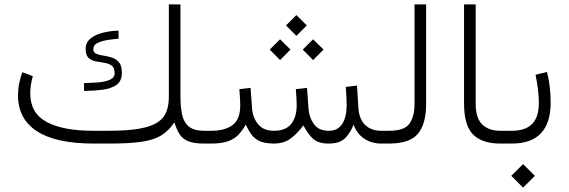

<svg xmlns="http://www.w3.org/2000/svg" viewBox="-20 -658 2606 880"><path d="M477.5 -58.6Q564.9 -58.6 619.4 -68.4Q673.8 -78.1 702.9 -97.7Q731.9 -117.2 742.9 -146.5Q753.9 -175.8 753.9 -214.8V-637.7H807.1V-215.8Q807.1 -168.9 814.5 -133.5Q821.8 -98.1 845.2 -78.4Q868.7 -58.6 916 -58.6H933.1V0H917Q870.1 0 844 -10.3Q817.9 -20.5 803.7 -42Q789.6 -63.5 779.3 -97.2Q753.4 -58.6 719.5 -37.6Q685.5 -16.6 629.6 -8.3Q573.7 0 481 0H410.2Q236.3 0 149.4 -56.4Q62.5 -112.8 62.5 -221.7Q62.5 -249 67.9 -275.6Q73.2 -302.2 82.5 -327.1L130.4 -309.1Q118.7 -269.5 118.7 -229Q119.1 -138.7 194.6 -98.6Q270 -58.6 405.3 -58.6ZM365.2 -277.3Q396 -277.8 428.5 -280.3Q460.9 -282.7 483.2 -292.2Q505.4 -301.8 505.4 -322.3Q505.4 -347.7 491.9 -357.4Q478.5 -367.2 458.7 -370.1Q439 -373 419.2 -376.7Q399.4 -380.4 386 -392.6Q372.6 -404.8 372.6 -434.1Q372.6 -462.4 393.8 -480.5Q415 -498.5 449.7 -507.6Q484.4 -516.6 523.4 -517.6V-480.5Q502 -479 474.6 -474.9Q447.3 -470.7 427.5 -461.2Q407.7 -451.7 407.7 -433.6Q407.7 -417.5 420.9 -411.6Q434.1 -405.8 453.6 -403.1Q473.1 -400.4 492.7 -394.3Q512.2 -388.2 525.4 -372.6Q538.6 -356.9 538.6 -324.2Q538.6 -286.6 514.4 -269.3Q490.2 -252 450.9 -246.8Q411.6 -241.7 365.2 -241.2Z M1291 -541.5 1338.4 -588.9 1386.2 -541.5 1338.4 -493.7ZM1367.7 -430.7 1415 -478 1462.9 -430.7 1415 -382.8ZM1216.3 -430.7 1263.7 -478 1311.5 -430.7 1263.7 -382.8ZM1486.3 -58.6Q1528.8 -58.6 1548.8 -90.6Q1568.8 -122.6 1568.8 -174.3Q1568.8 -189.5 1567.9 -210.9Q1566.9 -232.4 1564.9 -259.8L1616.2 -265.6L1623 -160.6Q1626.5 -111.8 1653.6 -85.2Q1680.7 -58.6 1728 -58.6H1742.7V0H1728Q1684.1 0 1650.1 -22Q1616.2 -43.9 1600.6 -86.9Q1587.4 -51.3 1562.5 -25.6Q1537.6 0 1486.8 0Q1437.5 0 1413.3 -23.2Q1389.2 -46.4 1370.6 -83.5Q1344.2 -47.4 1313 -23.7Q1281.7 0 1233.9 0Q1193.8 -0.5 1170.4 -11Q1147 -21.5 1132.8 -40.8Q1118.7 -60.1 1106.4 -86.9Q1090.8 -59.6 1072.3 -40Q1053.7 -20.5 1024.4 -10.3Q995.1 0 947.3 0H913.6V-58.6H948.2Q1010.7 -58.6 1045.9 -84.7Q1081.1 -110.8 1081.1 -175.3Q1081.1 -186.5 1080.1 -205.3Q1079.1 -224.1 1077.1 -249.5L1128.4 -255.4L1135.3 -160.6Q1138.7 -118.2 1163.3 -88.4Q1188 -58.6 1234.9 -58.6Q1290 -58.6 1314.9 -90.3Q1339.8 -122.1 1339.8 -175.3Q1339.8 -186.5 1338.9 -205.1Q1337.9 -223.6 1335.9 -249.5L1387.2 -255.4L1394 -160.6Q1396.5 -120.6 1418.5 -89.6Q1440.4 -58.6 1486.3 -58.6Z M1723.1 0V-58.6H1762.7Q1834 -58.6 1856.9 -91.6Q1879.9 -124.5 1879.9 -182.1V-637.7H1933.1V-182.6Q1933.1 -89.8 1895.5 -44.9Q1857.9 0 1762.2 0Z M2287.1 0H2272.5Q2189.5 0 2148.2 -41.5Q2106.9 -83 2106.9 -183.1V-637.7H2160.2V-182.6Q2160.2 -116.7 2190.2 -87.6Q2220.2 -58.6 2272.5 -58.6H2287.1Z M2503.9 -188.5Q2503.9 0 2325.7 0H2267.6V-58.6H2325.7Q2387.7 -58.6 2418.7 -89.6Q2449.7 -120.6 2449.7 -187Q2449.7 -213.9 2445.6 -248.3Q2441.4 -282.7 2434.6 -315.4L2486.8 -328.1Q2496.1 -293.5 2500 -256.8Q2503.9 -220.2 2503.9 -188.5ZM2323.2 147.9 2377.4 94.2 2431.6 147.9 2377.4 202.1Z"/></svg>

Font: Vazir Thin UI
Style: Thin-UI
Weight: 100
Designer: Saber Rastikerdar
Foundry: Saber Rastikerdar
Version: Version 30.0.0